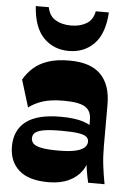

<svg xmlns="http://www.w3.org/2000/svg" viewBox="-57 -853 609 908"><g transform="rotate(5 248.0 -398.5)"><path d="M395.1 0Q388.6 -27.6 383.1 -61.7Q377.6 -95.9 377.6 -142.3V-298.1Q377.6 -339.7 348.4 -358.1Q319.1 -376.4 245.7 -376.4Q186.4 -376.4 147.4 -363.9Q108.3 -351.3 81 -329.9L41.4 -459Q59.7 -491 87 -515.4Q114.3 -539.9 155.9 -553.9Q197.6 -568 256.9 -568Q357.4 -568 405.8 -519.1Q454.1 -470.1 454.1 -376.3V-179Q454.1 -129.3 459.6 -85.1Q465.1 -41 473.1 0ZM207.4 13.7Q113.1 13.7 67.1 -27.6Q21.1 -69 21.1 -139.7Q21.1 -217.4 74.6 -258.6Q128.1 -299.7 238 -299.7Q306.7 -299.7 348.3 -285.9Q389.9 -272 394.3 -251.3L388.4 -128.9Q387.9 -88.7 365.8 -56.4Q343.7 -24 303.6 -5.1Q263.4 13.7 207.4 13.7ZM242.1 -139.3Q290.7 -139.3 320.4 -145.9Q350 -152.4 363.8 -164.6Q377.6 -176.9 377.6 -193.3Q377.6 -207.9 366.4 -216.8Q355.1 -225.7 326.6 -229.9Q298 -234 246.1 -234Q193.7 -234 164.6 -228.7Q135.4 -223.4 123.6 -213.1Q111.9 -202.9 111.9 -186.7Q111.9 -172.4 122.2 -161.6Q132.6 -150.9 161 -145.1Q189.4 -139.3 242.1 -139.3ZM249 -613Q177.4 -613 129.9 -661.1Q82.3 -709.1 75.7 -810.9H137.6Q145.1 -770 175.4 -751.9Q205.6 -733.7 249 -733.7Q292.4 -733.7 322.6 -751.9Q352.9 -770 360.4 -810.9H422.7Q416.3 -709.1 369.1 -661.1Q322 -613 249 -613Z"/></g></svg>

Font: Savate ExtraLight
Style: Regular
Weight: 200
Designer: Max Esnée
Foundry: Plomb Type
Version: Version 2.000